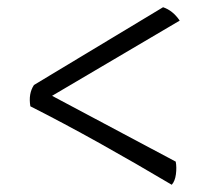

<svg xmlns="http://www.w3.org/2000/svg" viewBox="-20 -525 590 531"><path d="M455 -14Q354 -74 254.5 -129.5Q155 -185 64 -231Q58 -266 74 -290L431 -505Q458 -496 477 -468L124 -260L466 -78Q469 -62 466.5 -43Q464 -24 455 -14Z"/></svg>

Font: Vollkorn Medium
Style: Regular
Weight: 500
Designer: Friedrich Althausen
Foundry: Friedrich Althausen
Version: Version 5.000